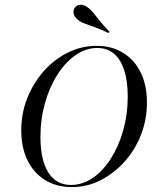

<svg xmlns="http://www.w3.org/2000/svg" viewBox="-20 -775 663 807"><path d="M282.3 11.3Q217.7 11.3 169.8 -18.1Q121.8 -47.6 95.6 -101.2Q69.4 -154.8 69.4 -227.4Q69.4 -299.2 94.8 -362.9Q120.2 -426.6 164.1 -476.2Q208.1 -525.8 265.3 -554Q322.6 -582.3 386.3 -582.3Q450 -582.3 497.6 -552.8Q545.2 -523.4 571.4 -470.2Q597.6 -416.9 597.6 -344.4Q597.6 -272.6 572.6 -208.5Q547.6 -144.4 503.2 -95.2Q458.9 -46 402.4 -17.3Q346 11.3 282.3 11.3ZM278.2 2.4Q326.6 2.4 369.8 -27Q412.9 -56.5 446 -108.5Q479 -160.5 498 -227.4Q516.9 -294.4 516.9 -368.5Q516.9 -434.7 502 -480.2Q487.1 -525.8 458.9 -549.6Q430.6 -573.4 388.7 -573.4Q341.1 -573.4 298 -543.5Q254.8 -513.7 221.4 -461.3Q187.9 -408.9 169 -341.5Q150 -274.2 150 -200Q150 -102.4 183.1 -50Q216.1 2.4 278.2 2.4ZM436.3 -636.3Q402.4 -652.4 378.2 -660.9Q354 -669.4 337.5 -675.4Q321 -681.5 308.9 -690.3Q293.5 -702.4 289.9 -716.9Q286.3 -731.5 294.4 -742.7Q304 -754.8 319 -755.2Q333.9 -755.6 350 -742.7Q362.1 -734.7 372.6 -721Q383.1 -707.3 398.4 -688.3Q413.7 -669.4 440.3 -641.1Z"/></svg>

Font: Playfair 144pt Light
Style: Italic
Weight: 300
Italic angle: -15.6°
Designer: Claus Eggers Sørensen
Foundry: Claus Eggers Sørensen
Version: Version 2.001;gftools[0.9.30]